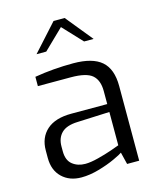

<svg xmlns="http://www.w3.org/2000/svg" viewBox="-115 -848 775 936"><g transform="rotate(-15 272.5 -380.0)"><path d="M45 -128V-166Q45 -231 87.5 -269Q130 -307 212 -307H393V-373Q393 -427 363.5 -453Q334 -479 255 -479H89V-526Q183 -542 284 -542Q381 -542 426.5 -502.5Q472 -463 472 -377V0H411L396 -61Q389 -55 352.5 -38Q316 -21 269 -7.5Q222 6 180 6Q120 6 82.5 -30Q45 -66 45 -128ZM393 -99V-267L230 -260Q175 -258 149.5 -233Q124 -208 124 -165V-141Q124 -95 150.5 -74Q177 -53 215 -53Q242 -53 281 -63Q320 -73 351.5 -84Q383 -95 393 -99ZM245 -766H301L411 -631H363L272 -728L172 -631H123Z"/></g></svg>

Font: Exo
Style: Regular
Weight: 400
Designer: Natanael Gama
Foundry: Natanael Gama
Version: Version 1.500; ttfautohint (v1.6)